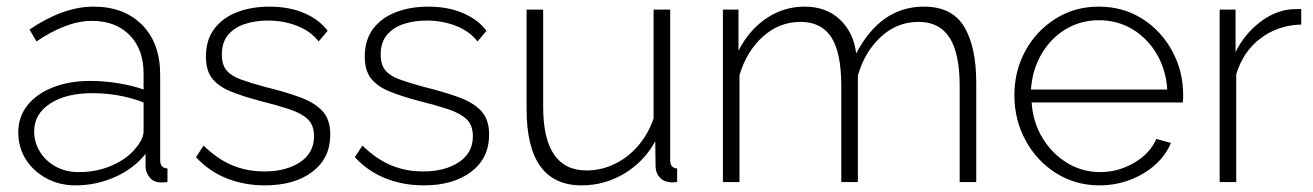

<svg xmlns="http://www.w3.org/2000/svg" viewBox="-20 -549 3961 579"><path d="M35 -150Q35 -196 62.5 -231Q90 -266 139.5 -285.5Q189 -305 253 -305Q293 -305 336.5 -298Q380 -291 413 -279V-328Q413 -400 371 -443Q329 -486 257 -486Q218 -486 176 -470Q134 -454 90 -424L69 -460Q171 -529 262 -529Q354 -529 408.5 -474Q463 -419 463 -324V-66Q463 -42 485 -41V0Q466 2 460 1Q441 -1 430.5 -15Q420 -29 419 -44V-85Q383 -40 326.5 -15Q270 10 208 10Q159 10 119.5 -11.5Q80 -33 57.5 -69Q35 -105 35 -150ZM393 -107Q413 -132 413 -154V-240Q341 -268 258 -268Q179 -268 131 -236.5Q83 -205 83 -153Q83 -120 100 -92Q117 -64 147.5 -47Q178 -30 218 -30Q274 -30 321 -51.5Q368 -73 393 -107Z M779 10Q717 10 664 -11Q611 -32 571 -75L594 -110Q636 -69 680.5 -50.5Q725 -32 777 -32Q843 -32 885 -60Q927 -88 927 -138Q927 -172 907.5 -190Q888 -208 851.5 -220Q815 -232 763 -245Q710 -259 674 -274Q638 -289 619.5 -313Q601 -337 601 -378Q601 -429 626.5 -462.5Q652 -496 695.5 -512.5Q739 -529 792 -529Q853 -529 898.5 -509Q944 -489 968 -456L941 -424Q917 -455 876 -471Q835 -487 788 -487Q751 -487 719.5 -477Q688 -467 668.5 -444.5Q649 -422 649 -384Q649 -354 663 -337Q677 -320 706 -309.5Q735 -299 779 -287Q840 -272 884 -256Q928 -240 952 -214.5Q976 -189 976 -143Q976 -72 922 -31Q868 10 779 10Z M1258 10Q1196 10 1143 -11Q1090 -32 1050 -75L1073 -110Q1115 -69 1159.5 -50.5Q1204 -32 1256 -32Q1322 -32 1364 -60Q1406 -88 1406 -138Q1406 -172 1386.5 -190Q1367 -208 1330.5 -220Q1294 -232 1242 -245Q1189 -259 1153 -274Q1117 -289 1098.5 -313Q1080 -337 1080 -378Q1080 -429 1105.5 -462.5Q1131 -496 1174.5 -512.5Q1218 -529 1271 -529Q1332 -529 1377.5 -509Q1423 -489 1447 -456L1420 -424Q1396 -455 1355 -471Q1314 -487 1267 -487Q1230 -487 1198.5 -477Q1167 -467 1147.5 -444.5Q1128 -422 1128 -384Q1128 -354 1142 -337Q1156 -320 1185 -309.5Q1214 -299 1258 -287Q1319 -272 1363 -256Q1407 -240 1431 -214.5Q1455 -189 1455 -143Q1455 -72 1401 -31Q1347 10 1258 10Z M1568 -220V-520H1618V-227Q1618 -35 1749 -35Q1793 -35 1833.5 -54.5Q1874 -74 1904.5 -109.5Q1935 -145 1951 -192V-520H2001V-66Q2001 -42 2022 -41V0Q2005 2 1997 0Q1980 -2 1969 -14.5Q1958 -27 1957 -45L1956 -123Q1922 -61 1862.5 -25.5Q1803 10 1734 10Q1568 10 1568 -220Z M2924 0H2874V-290Q2874 -388 2843.5 -435.5Q2813 -483 2750 -483Q2685 -483 2636 -437.5Q2587 -392 2567 -321V0H2517V-290Q2517 -390 2487 -436.5Q2457 -483 2394 -483Q2330 -483 2280.5 -438.5Q2231 -394 2210 -322V0H2160V-520H2207V-396Q2239 -459 2291.5 -494Q2344 -529 2406 -529Q2472 -529 2513 -490Q2554 -451 2562 -388Q2636 -529 2766 -529Q2851 -529 2887.5 -468.5Q2924 -408 2924 -299Z M3296 10Q3223 10 3164.5 -27Q3106 -64 3072.5 -126Q3039 -188 3039 -262Q3039 -335 3072 -395.5Q3105 -456 3163 -492.5Q3221 -529 3293 -529Q3367 -529 3424.5 -492.5Q3482 -456 3515 -395Q3548 -334 3548 -262Q3548 -250 3547 -240H3091Q3095 -180 3124 -132.5Q3153 -85 3198.5 -57.5Q3244 -30 3298 -30Q3352 -30 3400 -58Q3448 -86 3467 -130L3511 -118Q3496 -81 3463.5 -52Q3431 -23 3387.5 -6.5Q3344 10 3296 10ZM3089 -279H3500Q3496 -340 3467.5 -387.5Q3439 -435 3394 -461.5Q3349 -488 3294 -488Q3239 -488 3194 -461Q3149 -434 3121 -386.5Q3093 -339 3089 -279Z M3904 -475Q3834 -473 3781.5 -433.5Q3729 -394 3708 -325V0H3658V-520H3706V-392Q3733 -446 3778 -481Q3823 -516 3873 -521Q3883 -521 3890.5 -521.5Q3898 -522 3904 -522Z"/></svg>

Font: Raleway Light
Style: Regular
Weight: 300
Designer: Matt McInerney, Pablo Impallari, Rodrigo Fuenzalida
Foundry: Matt McInerney, Pablo Impallari, Rodrigo Fuenzalida
Version: Version 4.026